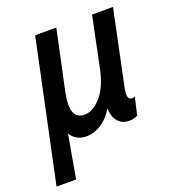

<svg xmlns="http://www.w3.org/2000/svg" viewBox="-164 -619 818 904"><g transform="rotate(-20 245.0 -167.0)"><path d="M-35 185 114 -519H220L156 -219Q142 -151 155 -119.5Q168 -88 206 -88Q248 -88 288 -133Q328 -178 347 -267L399 -519H504L427 -151Q419 -114 423 -99Q427 -84 440 -84Q445 -84 449 -85Q453 -86 456 -87L436 1Q417 11 393 11Q358 11 337.5 -13Q317 -37 316 -79Q290 -35 254 -12Q218 11 180 11Q127 11 101 -31L63 185Z"/></g></svg>

Font: Radio Canada Condensed Medium
Style: Italic
Weight: 500
Width: 3
Italic angle: -12°
Designer: Charles Daoud, Etienne Aubert Bonn, Alexandre Saumier Demers, Jacques Le Bailly
Foundry: Radio-Canada
Version: Version 2.104; ttfautohint (v1.8.4.7-5d5b);gftools[0.9.28.de